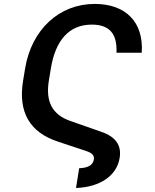

<svg xmlns="http://www.w3.org/2000/svg" viewBox="-20 -757 783 969"><path d="M379.6 92 363.6 191.8C486.2 187.1 569.2 129.3 583.8 40.5C594.5 -23.4 563.6 -66.8 492.5 -91.3L333.8 -147C244 -178.6 209.2 -244 226.6 -350.1L236.9 -413C260.7 -555.4 329.9 -632.8 443.2 -632.8C530.5 -632.8 572.4 -588.8 567.8 -490.8H695.3C706 -644.5 615.4 -737.2 458.1 -737.2C278.8 -737.2 139.6 -608 106.9 -412.6L96.6 -350.1C70.3 -190.3 130.3 -88.8 273.4 -41.9L417.6 6C447.4 16.3 456.7 29.1 453.5 48.7C448.5 77.1 422.9 90.6 379.6 92Z"/></svg>

Font: Magic Ui Pro Semi Bold
Style: Italic
Weight: 600
Italic angle: -9.39999°
Designer: Stefan Endress, Andreas Faust
Version: Version 1.000;FEAKit 1.0